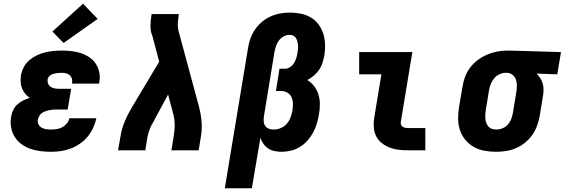

<svg xmlns="http://www.w3.org/2000/svg" viewBox="-20 -811 3047 1036"><path d="M256 8Q227 8 198.5 4.5Q170 1 144 -8Q118 -17 96 -33Q74 -49 59.5 -72Q45 -95 40 -123.5Q35 -152 40 -181Q43 -199 51 -216.5Q59 -234 73 -247Q87 -260 104.5 -268.5Q122 -277 140 -283Q126 -293 115.5 -306Q105 -319 98.5 -335Q92 -351 91.5 -369Q91 -387 93 -405Q97 -427 108.5 -449Q120 -471 138.5 -486.5Q157 -502 179 -512.5Q201 -523 223.5 -528.5Q246 -534 269 -536Q292 -538 315 -538Q341 -538 367 -535Q393 -532 417 -524Q441 -516 462 -502Q483 -488 496.5 -467.5Q510 -447 515.5 -421.5Q521 -396 516 -369Q516 -367 515.5 -364.5Q515 -362 515 -360H369Q369 -361 369 -361.5Q369 -362 369 -363Q371 -375 368 -386Q365 -397 357 -404.5Q349 -412 338 -415Q327 -418 315 -418Q307 -418 299.5 -417.5Q292 -417 284.5 -416Q277 -415 269.5 -413Q262 -411 255 -407Q248 -403 243 -396.5Q238 -390 237 -383Q235 -371 239.5 -360Q244 -349 253.5 -342.5Q263 -336 274.5 -334Q286 -332 299 -332H364L345 -220H280Q270 -220 260.5 -219Q251 -218 241 -215.5Q231 -213 221.5 -209.5Q212 -206 204 -199.5Q196 -193 191 -183.5Q186 -174 184 -165Q182 -151 188 -139.5Q194 -128 205 -122Q216 -116 229.5 -114Q243 -112 256 -112Q271 -112 286.5 -114.5Q302 -117 316 -124.5Q330 -132 340.5 -144.5Q351 -157 354 -173H500Q494 -146 482.5 -121Q471 -96 453 -74Q435 -52 411 -35.5Q387 -19 361.5 -9.5Q336 0 309.5 4Q283 8 256 8ZM323 -579 263 -641 428 -791 507 -709Z M617 0 630 -74Q636 -115 653 -155.5Q670 -196 693 -234L839 -478L802 -618Q801 -621 800 -623Q799 -625 798 -628Q798 -628 798 -628Q798 -628 798 -628Q798 -628 798 -628Q798 -628 798 -628Q791 -651 792 -676.5Q793 -702 797 -728L798 -735H945L944 -728Q941 -708 939.5 -688Q938 -668 942 -649L1054 -234Q1064 -196 1067.5 -155.5Q1071 -115 1064 -74L1052 0H905L917 -74Q923 -107 922.5 -139.5Q922 -172 913 -203L887 -301L819 -175Q813 -162 805.5 -150Q798 -138 792.5 -125.5Q787 -113 783 -100Q779 -87 776 -74L764 0Z M1193 205 1318 -550Q1322 -577 1331 -602.5Q1340 -628 1355.5 -651Q1371 -674 1393 -692.5Q1415 -711 1440.5 -722.5Q1466 -734 1492.5 -738.5Q1519 -743 1545 -743Q1575 -743 1604 -737Q1633 -731 1657.5 -716.5Q1682 -702 1699 -679Q1716 -656 1724.5 -628.5Q1733 -601 1734 -571Q1735 -541 1730 -511Q1726 -492 1720 -472Q1714 -452 1702 -434.5Q1690 -417 1673.5 -403Q1657 -389 1638 -379Q1660 -366 1675.5 -345.5Q1691 -325 1698.5 -300Q1706 -275 1706 -248Q1706 -221 1701 -194Q1697 -168 1689.5 -143.5Q1682 -119 1669.5 -96Q1657 -73 1639 -52.5Q1621 -32 1598 -18Q1575 -4 1549.5 2Q1524 8 1499 8Q1499 8 1499 8Q1499 8 1499 8Q1480 8 1461 4Q1442 0 1427 -10Q1412 -20 1401.5 -35Q1391 -50 1385 -67L1339 205ZM1457 -112Q1476 -112 1495 -120Q1514 -128 1527.5 -143.5Q1541 -159 1548 -178Q1555 -197 1558 -216Q1561 -234 1560.5 -252.5Q1560 -271 1553 -286.5Q1546 -302 1530.5 -311Q1515 -320 1497 -320H1469L1488 -440H1517Q1531 -440 1544.5 -448.5Q1558 -457 1566 -470Q1574 -483 1578.5 -497Q1583 -511 1585 -526Q1587 -536 1588 -547Q1589 -558 1588 -568Q1587 -578 1584.5 -588Q1582 -598 1576.5 -606.5Q1571 -615 1562 -619Q1553 -623 1542 -623Q1526 -623 1510.5 -614.5Q1495 -606 1485 -592.5Q1475 -579 1469.5 -563Q1464 -547 1461 -531L1404 -183Q1404 -183 1404 -183Q1404 -183 1404 -183Q1402 -170 1403 -156Q1404 -142 1411 -131.5Q1418 -121 1430.5 -116.5Q1443 -112 1457 -112Z M2182 0Q2156 0 2130.5 -3Q2105 -6 2082 -15Q2059 -24 2040 -39Q2021 -54 2010 -75.5Q1999 -97 1997 -123Q1995 -149 1999 -174L2038 -410H1918V-530H2205L2143 -155Q2141 -147 2143.5 -139.5Q2146 -132 2152 -127.5Q2158 -123 2166 -121.5Q2174 -120 2182 -120H2275V0Z M2656 8Q2624 8 2592.5 2Q2561 -4 2535 -19Q2509 -34 2490 -57.5Q2471 -81 2461.5 -110Q2452 -139 2452 -171Q2452 -203 2457 -235L2476 -345Q2480 -372 2490 -398Q2500 -424 2517.5 -447Q2535 -470 2558.5 -487.5Q2582 -505 2608 -516Q2634 -527 2661 -532.5Q2688 -538 2715 -538Q2720 -538 2724 -538Q2728 -538 2733 -538L3007 -530L2987 -410L2875 -414Q2886 -403 2894.5 -390Q2903 -377 2908 -361Q2913 -345 2913 -328.5Q2913 -312 2910 -295L2892 -185Q2887 -158 2877.5 -131.5Q2868 -105 2851.5 -82Q2835 -59 2812 -40.5Q2789 -22 2763 -11Q2737 0 2709.5 4Q2682 8 2656 8ZM2658 -112Q2658 -112 2658 -112Q2658 -112 2658 -112Q2675 -112 2692 -119Q2709 -126 2721 -140Q2733 -154 2739 -170.5Q2745 -187 2748 -204L2766 -314Q2769 -331 2769 -348.5Q2769 -366 2764 -381Q2759 -396 2746.5 -406.5Q2734 -417 2717 -418H2713Q2712 -418 2710.5 -418Q2709 -418 2708 -418Q2691 -418 2674.5 -410Q2658 -402 2646.5 -388.5Q2635 -375 2628.5 -358.5Q2622 -342 2619 -326L2601 -216Q2599 -204 2598.5 -192Q2598 -180 2599 -168.5Q2600 -157 2604.5 -146Q2609 -135 2616.5 -127Q2624 -119 2635 -115.5Q2646 -112 2658 -112Z"/></svg>

Font: Iosevka Curly Slab HvExObl
Style: Regular
Weight: 900
Width: 7
Italic angle: -9°
Monospace: yes
Designer: Belleve Invis
Foundry: Belleve Invis
Version: Version 11.1.0; ttfautohint (v1.8.3)